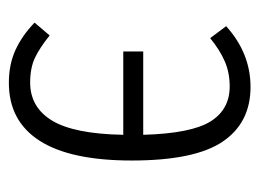

<svg xmlns="http://www.w3.org/2000/svg" viewBox="-96 -478 585 433"><g transform="rotate(90 196.5 -261.5)"><path d="M342 -266Q342 -128 297.5 -58.5Q253 11 167 11Q125 11 92.5 -4Q60 -19 31 -47L60 -81Q87 -59 110 -48Q133 -37 166 -37Q222 -37 252 -86.5Q282 -136 284 -247H96V-292H284Q281 -400 254 -443.5Q227 -487 175 -487Q144 -487 118.5 -476Q93 -465 66 -443L39 -479Q100 -534 176 -534Q257 -534 299.5 -471Q342 -408 342 -266Z"/></g></svg>

Font: Fira Sans Extra Condensed Light
Style: Regular
Weight: 300
Width: 1
Designer: Carrois Corporate & Edenspiekermann AG
Foundry: Carrois Corporate GbR & Edenspiekermann AG
Version: Version 4.203